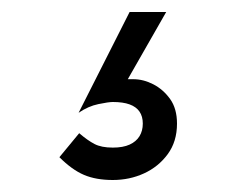

<svg xmlns="http://www.w3.org/2000/svg" viewBox="-20 -80 390 320"><path d="M257 -60 193 52H202Q219 52 235.5 60.5Q252 69 263.5 85Q275 101 275 126Q275 156 259.5 177Q244 198 220 209Q196 220 168 220Q140 220 120 211.5Q100 203 79 182L112 142Q126 154 137.5 160Q149 166 168 166Q185 166 196 161Q207 156 212.5 147Q218 138 218 126Q218 114 212.5 106Q207 98 196 94Q185 90 168 90Q161 90 144 93.5Q127 97 111 108L196 -60Z"/></svg>

Font: Venryn Sans
Style: Regular
Weight: 400
Designer: Owen Earl, indestructible type* (font) & Cristiano Sobral (main changes)
Version: Version 3.600; ttfautohint (v1.8.3)